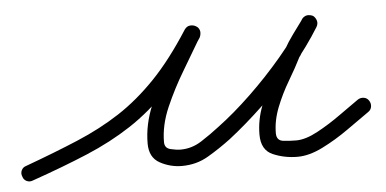

<svg xmlns="http://www.w3.org/2000/svg" viewBox="-43 -334 822 409"><g transform="rotate(-5 367.5 -129.5)"><path d="M-9 10Q-12 3 -9 -3.5Q-6 -10 1 -12Q64 -35 114 -56Q164 -77 205.5 -104Q247 -131 285.5 -171Q324 -211 363 -272Q368 -279 375 -279.5Q382 -280 387 -277Q393 -274 395 -267.5Q397 -261 393 -253Q375 -222 353 -185.5Q331 -149 314.5 -111Q298 -73 298 -37Q298 -24 310.5 -21Q323 -18 332 -18Q356 -18 377 -31.5Q398 -45 416 -59Q451 -85 488 -120.5Q525 -156 558 -195Q591 -234 613 -271Q617 -278 624 -278.5Q631 -279 637 -276Q642 -272 644.5 -265.5Q647 -259 642 -252Q632 -237 621.5 -223Q611 -209 602 -193Q602 -193 602 -193Q602 -193 602 -193Q602 -194 602 -194Q602 -194 602 -194Q590 -170 574.5 -144Q559 -118 548 -90Q537 -62 537 -35Q537 -19 552 -17.5Q567 -16 579 -16Q599 -16 625 -30Q651 -44 676 -62Q701 -80 717 -91Q723 -95 730 -94Q737 -93 741 -87Q745 -81 744 -74Q743 -67 737 -63Q717 -49 689.5 -29.5Q662 -10 633 4.5Q604 19 579 19Q551 19 526.5 8.5Q502 -2 502 -35Q502 -66 513.5 -96Q525 -126 541 -155Q557 -184 572 -210Q572 -210 572 -210Q572 -210 572 -211Q572 -211 572 -211Q572 -211 572 -211Q581 -227 592 -242Q603 -257 614 -272Q619 -279 625.5 -279.5Q632 -280 638 -277Q643 -273 645 -266.5Q647 -260 643 -253Q619 -214 585 -173Q551 -132 512.5 -95.5Q474 -59 438 -31Q414 -13 388.5 2Q363 17 332 17Q307 17 285 5Q263 -7 263 -37Q263 -77 280 -118Q297 -159 320 -197.5Q343 -236 363 -271Q367 -278 374 -279Q381 -280 387 -276Q392 -273 394.5 -266.5Q397 -260 393 -252Q351 -188 311 -146Q271 -104 227.5 -75.5Q184 -47 131.5 -25Q79 -3 13 20Q6 23 -0.5 20Q-7 17 -9 10Z"/></g></svg>

Font: FRB American Cursive Guidelines Arrows
Style: Italic
Weight: 400
Italic angle: -25°
Version: Version 2.0;Modular Font Editor K font №1